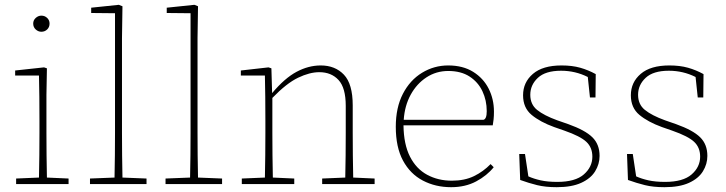

<svg xmlns="http://www.w3.org/2000/svg" viewBox="-20 -765 3019 798"><path d="M47 0V-23L142 -27Q143 -68 143.5 -120Q144 -172 144 -213V-263Q144 -314 143.5 -362Q143 -410 142 -451H43V-472L163 -485L175 -481L173 -371V-213Q173 -172 173.5 -120Q174 -68 175 -27L265 -23V0ZM152 -633Q139 -633 128.5 -642.5Q118 -652 118 -667Q118 -681 128.5 -690.5Q139 -700 152 -700Q166 -700 176 -690.5Q186 -681 186 -667Q186 -652 176 -642.5Q166 -633 152 -633Z M354 0V-23L456 -27Q457 -68 457.5 -120Q458 -172 458 -213V-710L359 -711V-733L474 -745L489 -739L487 -606V-213Q487 -172 487.5 -120Q488 -68 489 -27L589 -23V0Z M668 0V-23L770 -27Q771 -68 771.5 -120Q772 -172 772 -213V-710L673 -711V-733L788 -745L803 -739L801 -606V-213Q801 -172 801.5 -120Q802 -68 803 -27L903 -23V0Z M985 0V-23L1081 -27Q1082 -68 1082.5 -120Q1083 -172 1083 -213V-263Q1083 -314 1082.5 -362Q1082 -410 1081 -451H981V-472L1096 -485L1108 -481L1111 -378Q1163 -440 1212.5 -466.5Q1262 -493 1313 -493Q1373 -493 1409.5 -454.5Q1446 -416 1446 -327V-213Q1446 -170 1446.5 -119Q1447 -68 1448 -27L1537 -23V0H1319V-23L1415 -27Q1416 -68 1416.5 -119Q1417 -170 1417 -213V-325Q1417 -400 1387 -432.5Q1357 -465 1307 -465Q1267 -465 1219 -442Q1171 -419 1112 -358V-213Q1112 -172 1112.5 -120Q1113 -68 1114 -27L1203 -23V0Z M1843 -470Q1793 -470 1752.5 -443.5Q1712 -417 1687 -371.5Q1662 -326 1658 -267H1989Q2003 -270 2003 -303Q2003 -348 1985 -386Q1967 -424 1931.5 -447Q1896 -470 1843 -470ZM1855 13Q1790 13 1737.5 -14.5Q1685 -42 1655 -97.5Q1625 -153 1625 -238Q1625 -318 1654.5 -375Q1684 -432 1734 -462.5Q1784 -493 1843 -493Q1904 -493 1946.5 -466.5Q1989 -440 2011 -396.5Q2033 -353 2033 -301Q2033 -283 2031.5 -269Q2030 -255 2028 -244H1657Q1658 -165 1684 -114Q1710 -63 1755.5 -38.5Q1801 -14 1858 -14Q1911 -14 1950 -33Q1989 -52 2019 -83L2032 -70Q2004 -35 1959 -11Q1914 13 1855 13Z M2294 13Q2247 13 2212.5 4.5Q2178 -4 2142 -17L2138 -125H2162L2176 -32Q2198 -22 2227 -15.5Q2256 -9 2296 -9Q2371 -9 2406.5 -40Q2442 -71 2442 -114Q2442 -152 2417 -175.5Q2392 -199 2326 -222L2283 -237Q2225 -258 2189.5 -287.5Q2154 -317 2154 -369Q2154 -423 2195 -458Q2236 -493 2314 -493Q2358 -493 2391.5 -483.5Q2425 -474 2456 -457L2455 -360H2432L2423 -445Q2371 -471 2312 -471Q2247 -471 2215.5 -441.5Q2184 -412 2184 -371Q2184 -331 2212.5 -308Q2241 -285 2296 -265L2342 -249Q2412 -224 2442 -194.5Q2472 -165 2472 -117Q2472 -83 2453.5 -53Q2435 -23 2395.5 -5Q2356 13 2294 13Z M2742 13Q2695 13 2660.5 4.5Q2626 -4 2590 -17L2586 -125H2610L2624 -32Q2646 -22 2675 -15.5Q2704 -9 2744 -9Q2819 -9 2854.5 -40Q2890 -71 2890 -114Q2890 -152 2865 -175.5Q2840 -199 2774 -222L2731 -237Q2673 -258 2637.5 -287.5Q2602 -317 2602 -369Q2602 -423 2643 -458Q2684 -493 2762 -493Q2806 -493 2839.5 -483.5Q2873 -474 2904 -457L2903 -360H2880L2871 -445Q2819 -471 2760 -471Q2695 -471 2663.5 -441.5Q2632 -412 2632 -371Q2632 -331 2660.5 -308Q2689 -285 2744 -265L2790 -249Q2860 -224 2890 -194.5Q2920 -165 2920 -117Q2920 -83 2901.5 -53Q2883 -23 2843.5 -5Q2804 13 2742 13Z"/></svg>

Font: Source Serif 4 SmText ExtraLight
Style: Regular
Weight: 200
Designer: Frank Grießhammer
Foundry: Adobe
Version: Version 4.005;hotconv 1.1.0;makeotfexe 2.6.0